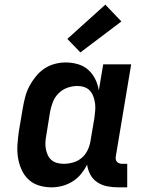

<svg xmlns="http://www.w3.org/2000/svg" viewBox="-20 -796 640 824"><path d="M202 8Q173 8 147 0Q121 -8 102 -26Q83 -44 72 -69Q61 -94 57 -121Q53 -148 55 -176.5Q57 -205 61 -233L78 -333Q82 -356 88 -379.5Q94 -403 105.5 -425Q117 -447 133 -467Q149 -487 169.5 -501Q190 -515 214 -521.5Q238 -528 261 -528Q289 -528 314.5 -520.5Q340 -513 358.5 -496.5Q377 -480 388.5 -457Q400 -434 404 -408L423 -520H543L477 -125Q476 -118 477 -112Q478 -106 482 -101.5Q486 -97 492 -95Q498 -93 504 -93H526V8H487Q463 8 440 3.5Q417 -1 398 -13.5Q379 -26 368 -46Q357 -66 354 -89Q343 -68 327.5 -49Q312 -30 291 -17Q270 -4 247 2Q224 8 202 8ZM253 -93Q273 -93 293 -98.5Q313 -104 329.5 -117.5Q346 -131 355.5 -150.5Q365 -170 368 -189L385 -289Q387 -305 388.5 -321Q390 -337 388 -352Q386 -367 381 -381Q376 -395 366.5 -406Q357 -417 342.5 -422Q328 -427 312 -427Q291 -427 269.5 -419.5Q248 -412 231.5 -395.5Q215 -379 207 -358.5Q199 -338 195 -317L179 -217Q176 -202 175 -187Q174 -172 176.5 -158Q179 -144 184.5 -131.5Q190 -119 200 -110Q210 -101 224 -97Q238 -93 253 -93ZM325 -571 269 -629 432 -776 501 -704Z"/></svg>

Font: Iosevka HT Extended
Style: Bold Italic
Weight: 700
Width: 7
Italic angle: -9°
Monospace: yes
Designer: Belleve Invis
Foundry: Belleve Invis
Version: Version 32.3.0; ttfautohint (v1.8.4)